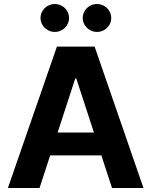

<svg xmlns="http://www.w3.org/2000/svg" viewBox="-20 -940 758 960"><path d="M19.5 0 264.6 -707H453.1L697.3 0H540L486.8 -163.1H231L177.7 0ZM449.7 -277.3 361.3 -547.9H356.4L268.1 -277.3ZM182.6 -849.6Q182.6 -868.7 192.1 -884.8Q201.7 -900.9 218.3 -910.4Q234.9 -919.9 253.9 -919.9Q273.4 -919.9 289.8 -910.4Q306.2 -900.9 315.7 -884.8Q325.2 -868.7 325.2 -849.6Q325.2 -831.1 315.7 -815.2Q306.2 -799.3 289.8 -789.8Q273.4 -780.3 253.9 -780.3Q234.9 -780.3 218.5 -789.8Q202.1 -799.3 192.4 -815.4Q182.6 -831.5 182.6 -849.6ZM393.6 -849.6Q393.6 -868.7 403.1 -884.8Q412.6 -900.9 429.2 -910.4Q445.8 -919.9 464.8 -919.9Q484.4 -919.9 500.7 -910.4Q517.1 -900.9 526.6 -884.8Q536.1 -868.7 536.1 -849.6Q536.1 -831.1 526.6 -815.2Q517.1 -799.3 500.7 -789.8Q484.4 -780.3 464.8 -780.3Q445.8 -780.3 429.4 -789.8Q413.1 -799.3 403.3 -815.4Q393.6 -831.5 393.6 -849.6Z"/></svg>

Font: Pretendard JP
Style: Bold
Weight: 700
Designer: Base glyphs from Inter by Rasmus Andersson; Hangeul glyphs from Noto Sans CJK(Source Han Sans) by Jang Soo-young and Kan
Foundry: Kil Hyung-jin
Version: Version 1.309